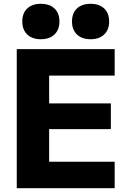

<svg xmlns="http://www.w3.org/2000/svg" viewBox="-20 -988 678 1008"><path d="M68 0V-730H582V-591H238V-445H562V-310H238V-139H582V0ZM194 -782Q149 -782 123 -807Q97 -832 97 -875Q97 -919 123 -943.5Q149 -968 194 -968Q240 -968 266 -943.5Q292 -919 292 -875Q292 -832 266 -807Q240 -782 194 -782ZM456 -782Q410 -782 384 -807Q358 -832 358 -875Q358 -919 384 -943.5Q410 -968 456 -968Q501 -968 527 -943.5Q553 -919 553 -875Q553 -832 527 -807Q501 -782 456 -782Z"/></svg>

Font: M PLUS 2 Thin ExtraBold
Style: Regular
Weight: 800
Version: Version 1.001